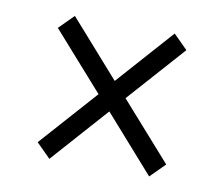

<svg xmlns="http://www.w3.org/2000/svg" viewBox="-54 -551 607 521"><g transform="rotate(10 250.0 -290.0)"><path d="M73 -447 113 -487 250 -332 388 -487 427 -448 287 -291 427 -133 387 -93 250 -248 112 -93 73 -132 213 -289Z"/></g></svg>

Font: Radio Canada Condensed Light
Style: Regular
Weight: 300
Width: 3
Designer: Charles Daoud, Etienne Aubert Bonn, Alexandre Saumier Demers, Jacques Le Bailly
Foundry: Radio-Canada
Version: Version 2.104; ttfautohint (v1.8.4.7-5d5b);gftools[0.9.28.de